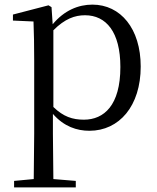

<svg xmlns="http://www.w3.org/2000/svg" viewBox="-20 -551 678 831"><path d="M367 15C496 15 589 -92 589 -263C589 -427 502 -531 380 -531C319 -531 258 -506 208 -446L203 -520L190 -528L36 -488V-462L125 -458C127 -408 128 -355 128 -287V27L126 224L41 232V260H308V232L211 224L209 27V-58C257 -3 313 15 367 15ZM211 -420C261 -470 304 -485 348 -485C439 -485 501 -413 501 -261C501 -95 430 -33 343 -33C294 -33 254 -46 211 -88Z"/></svg>

Font: Source Han Serif KR
Style: Regular
Weight: 400
Designer: Ryoko NISHIZUKA 西塚涼子 (kana & ideographs); Frank Grießhammer (Latin, Greek & Cyrillic); Wenlong ZHANG 张文龙 (bopomofo); San
Foundry: Adobe
Version: Version 2.001;hotconv 1.1.0;makeotfexe 2.6.0